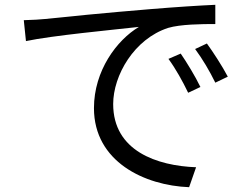

<svg xmlns="http://www.w3.org/2000/svg" viewBox="-20 -742 1040 799"><path d="M79 -658 88 -571C196 -594 451 -618 558 -630C466 -575 371 -448 371 -292C371 -69 582 30 767 37L796 -46C633 -52 451 -114 451 -309C451 -428 538 -580 680 -626C731 -641 819 -642 876 -642V-722C809 -719 715 -713 606 -704C422 -689 233 -670 168 -663C149 -661 117 -659 79 -658ZM732 -519 681 -497C711 -456 740 -404 763 -356L814 -380C793 -424 755 -486 732 -519ZM841 -561 792 -538C823 -496 852 -447 876 -398L928 -423C905 -467 865 -528 841 -561Z"/></svg>

Font: Noto Sans CJK SC
Style: Regular
Weight: 400
Designer: Ryoko NISHIZUKA 西塚涼子 (kana, bopomofo & ideographs); Paul D. Hunt (Latin, Greek & Cyrillic); Sandoll Communications 산돌커뮤니
Foundry: Adobe
Version: Version 2.004;hotconv 1.0.118;makeotfexe 2.5.65603